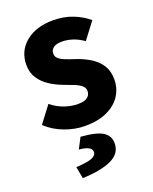

<svg xmlns="http://www.w3.org/2000/svg" viewBox="-140 -587 723 905"><g transform="rotate(-20 221.5 -134.5)"><path d="M211.3 12Q161.7 12 110 -7.2Q58.2 -26.5 20.8 -62.2L83.3 -144.9Q117.4 -118.2 150.9 -107.5Q184.3 -96.7 214.9 -96.7Q247.8 -96.7 262.7 -108.4Q277.6 -120 277.6 -139.4Q277.6 -155.8 264.5 -166.9Q251.3 -178 229.6 -186.6Q207.9 -195.3 180.7 -205.3Q145.3 -218.3 115.3 -238Q85.2 -257.7 66.8 -286Q48.5 -314.3 48.5 -352.8Q48.5 -422.6 100.6 -465.4Q152.7 -508.1 238 -508.1Q291.8 -508.1 336.6 -490.5Q381.3 -472.9 412.9 -445.3L350.4 -362.7Q323.1 -382.1 296.1 -390.8Q269.1 -399.4 242.6 -399.4Q213.9 -399.4 199.9 -388.4Q185.9 -377.5 185.9 -359.8Q185.9 -345.6 195.8 -335.7Q205.6 -325.9 226.1 -317.5Q246.7 -309.1 278.2 -299Q316.2 -286.4 347.4 -266.8Q378.6 -247.2 396.9 -218.2Q415.1 -189.2 415.1 -148Q415.1 -103.1 391.7 -66.9Q368.4 -30.8 323.1 -9.4Q277.8 12 211.3 12ZM116.2 239.1 105.3 180.1Q163.9 176.8 185.8 167.4Q207.7 158 207.7 140.9Q207.7 126.8 192.9 118Q178.1 109.1 144.6 106.1L172.7 52.1Q253.1 58.6 283.3 78.7Q313.6 98.7 313.6 135.6Q313.6 186.7 261.7 211.2Q209.8 235.7 116.2 239.1Z"/></g></svg>

Font: SourceSans3VF
Style: Regular
Weight: 200
Designer: Paul D. Hunt
Foundry: Adobe
Version: Version 3.052;hotconv 1.1.0;makeotfexe 2.6.0